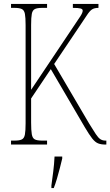

<svg xmlns="http://www.w3.org/2000/svg" viewBox="-20 -734 560 975"><path d="M36 0V-20H54Q79 -20 91 -26Q103 -32 106.5 -51Q110 -70 110 -108V-607Q110 -645 106.5 -663.5Q103 -682 91 -688Q79 -694 54 -694H36V-714H219V-694H194Q169 -694 157 -688Q145 -682 141.5 -663.5Q138 -645 138 -607V-278L345 -587Q377 -634 388.5 -652Q400 -670 400 -680Q400 -688 389 -691Q378 -694 350 -694V-714H480V-694Q459 -694 447 -686Q435 -678 420.5 -655.5Q406 -633 376 -589L255 -409L433 -106Q454 -72 466.5 -53Q479 -34 490 -27Q501 -20 515 -20H520V0H514Q493 0 478 -6Q463 -12 448 -31Q433 -50 410 -89L238 -383L138 -234V-112Q138 -72 141.5 -52Q145 -32 157 -26Q169 -20 194 -20H219V0ZM241 208Q246 171 250.5 136Q255 101 257 61H296V71Q291 92 284 119.5Q277 147 269 174Q261 201 253 221H241Z"/></svg>

Font: Noto Serif Tamil ExtraCondensed Thin
Style: Regular
Weight: 100
Width: 2
Designer: Indian Type Foundry, Tom Grace, and the Monotype Design Team
Foundry: Monotype Imaging Inc.
Version: Version 2.004; ttfautohint (v1.8.4.7-5d5b)